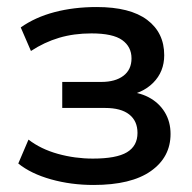

<svg xmlns="http://www.w3.org/2000/svg" viewBox="-20 -517 547 546"><path d="M246 9Q182 9 125 -7Q68 -23 32 -52L61 -120Q96 -93 144.5 -79.5Q193 -66 244 -66Q311 -66 341 -84Q371 -102 371 -139Q371 -173 347.5 -191.5Q324 -210 279 -210H157V-284H268Q308 -284 331 -301.5Q354 -319 354 -351Q354 -384 327.5 -403Q301 -422 240 -422Q190 -422 148 -409.5Q106 -397 68 -372L39 -439Q80 -468 135 -482.5Q190 -497 255 -497Q350 -497 398.5 -460.5Q447 -424 447 -360Q447 -313 415.5 -281.5Q384 -250 332 -244V-257Q373 -256 402.5 -240.5Q432 -225 448.5 -198Q465 -171 465 -136Q465 -70 409 -30.5Q353 9 246 9Z"/></svg>

Font: Nunito Sans 12pt SemiBold
Style: Regular
Weight: 600
Designer: Vernon Adams
Foundry: Vernon Adams
Version: Version 3.101;gftools[0.9.27]